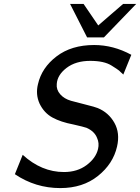

<svg xmlns="http://www.w3.org/2000/svg" viewBox="-20 -942 716 981"><path d="M338 -922H407L482 -812L609 -922H676L511 -751H425ZM56 -52 96 -151Q192 -63 307 -63Q375 -63 422.5 -98.5Q470 -134 481 -181Q488 -211 476 -237Q463 -271 422 -289Q408 -294 355 -306Q291 -318 248 -341.5Q205 -365 182 -413Q161 -460 174 -512Q193 -596 269 -654Q345 -712 461 -712Q559 -712 651 -662L610 -561L605 -566Q600 -570 595.5 -574.5Q591 -579 589 -581L575 -591Q574 -591 550 -607Q512 -631 441 -631Q367 -631 320 -595Q273 -559 270 -513Q267 -484 287.5 -460.5Q308 -437 343 -427Q360 -422 414 -408.5Q468 -395 479 -390Q535 -367 564.5 -314.5Q594 -262 578 -193Q558 -105 480.5 -43Q403 19 288 19Q161 19 56 -52Z"/></svg>

Font: Coval
Style: Italic
Weight: 400
Foundry: Context Ltd
Version: Version 001.000